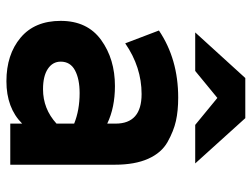

<svg xmlns="http://www.w3.org/2000/svg" viewBox="-113 -659 784 598"><g transform="rotate(90 279.0 -360.0)"><path d="M285 -645 201 -576H81L223 -732H348L489 -576H369ZM365 -37Q316 12 233 12Q150 12 97.5 -32Q45 -76 45 -157Q45 -240 104.5 -283Q164 -326 248 -326Q315 -326 365 -302V-328Q365 -409 273 -409Q189 -409 115 -358L75 -463Q164 -523 284 -523Q325 -523 356.5 -516Q388 -509 422 -490Q456 -471 474.5 -429.5Q493 -388 493 -326V0H365ZM258 -102Q319 -102 365 -144V-199Q323 -216 270 -216Q226 -216 199 -201.5Q172 -187 172 -157Q172 -132 194.5 -117Q217 -102 258 -102Z"/></g></svg>

Font: OVRPSS Recut ExtraBold
Style: Regular
Weight: 800
Designer: Giant Group
Foundry: Giant Group
Version: Version 1.001;hotconv 1.0.109;makeotfexe 2.5.65596